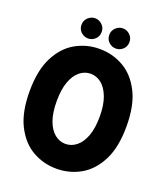

<svg xmlns="http://www.w3.org/2000/svg" viewBox="-157 -973 940 1091"><g transform="rotate(20 313.0 -427.5)"><path d="M20 -350Q20 -477 61 -557Q102 -637 168.5 -674.5Q235 -712 313 -712Q391 -712 457.5 -674.5Q524 -637 565 -557Q606 -477 606 -350Q606 -223 565 -143Q524 -63 457.5 -25.5Q391 12 313 12Q235 12 168.5 -25.5Q102 -63 61 -143Q20 -223 20 -350ZM184 -350Q184 -280 201 -233Q218 -186 247.5 -162Q277 -138 313 -138Q349 -138 379 -162Q409 -186 426.5 -233Q444 -280 444 -350Q444 -421 426 -468Q408 -515 378.5 -538.5Q349 -562 313 -562Q277 -562 247.5 -538Q218 -514 201 -467Q184 -420 184 -350ZM229 -745Q205 -745 186.5 -762Q168 -779 168 -806Q168 -832 186.5 -849.5Q205 -867 229 -867Q253 -867 271.5 -849.5Q290 -832 290 -806Q290 -779 271.5 -762Q253 -745 229 -745ZM397 -745Q373 -745 354.5 -762Q336 -779 336 -806Q336 -832 354.5 -849.5Q373 -867 397 -867Q421 -867 439.5 -849.5Q458 -832 458 -806Q458 -779 439.5 -762Q421 -745 397 -745Z"/></g></svg>

Font: Phudu Light
Style: Bold
Weight: 700
Version: Version 1.005;gftools[0.9.23]